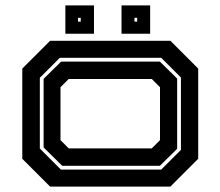

<svg xmlns="http://www.w3.org/2000/svg" viewBox="-20 -691 816 711"><path d="M165.5 0 62.5 -103V-437L165.5 -540H611L714 -437V-103L611 0ZM205.5 -63H577L650 -136V-404L577 -477H201.5L127.5 -403V-141ZM210.5 -77 141.5 -145V-399L206.5 -463H572L636 -400V-140L572 -77ZM234.5 -141.5H542L572.5 -172V-368L542 -398.5H234.5L204 -368V-172ZM430 -566V-671H536V-566ZM222 -566V-671H328V-566ZM269 -611H279V-625H269ZM478 -611H488V-625H478Z"/></svg>

Font: Tourney Expanded Regular
Style: Bold
Weight: 700
Width: 7
Designer: Tyler Finck
Foundry: Etcetera Type Co
Version: Version 1.010; ttfautohint (v1.8.3)